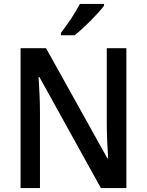

<svg xmlns="http://www.w3.org/2000/svg" viewBox="-20 -960 750 980"><path d="M511 -931V-940H388C365 -895 324 -835 291 -792V-780H361C408 -817 483 -892 511 -931ZM625 0V-714H525V-325C525 -271 529 -196 532 -152H528L215 -714H85V0H184V-390C184 -449 180 -516 177 -567H181L495 0Z"/></svg>

Font: Noto Sans Bengali SemiCondensed Medium
Style: Regular
Weight: 500
Width: 4
Designer: Joana Ranito - Universal Thirst; Jelle Bosma - Monotype Design Team
Foundry: Universal Thirst ehf.
Version: Version 3.000